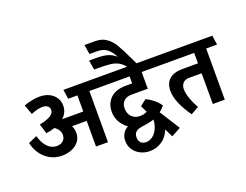

<svg xmlns="http://www.w3.org/2000/svg" viewBox="-181 -1441 2637 2060"><g transform="rotate(-20 1137.5 -411.0)"><path d="M817.9 0H681.2V-293H514.2Q533.2 -252.9 533.2 -211.9Q533.2 -156.7 502.7 -116Q472.2 -75.2 420.7 -53.7Q369.1 -32.2 308.1 -32.2Q202.1 -32.2 123.5 -99.6Q44.9 -167 19 -280.8L117.2 -324.2Q144 -234.4 188 -191.7Q231.9 -148.9 289.1 -148.9Q335.9 -148.9 363 -174.6Q390.1 -200.2 390.1 -240.2Q390.1 -270 374 -295.4Q357.9 -320.8 330.1 -339.8Q283.2 -323.7 229 -316.9L195.8 -428.2Q279.8 -445.3 321.8 -470.7Q363.8 -496.1 363.8 -535.2Q363.8 -564 342.3 -580.1Q320.8 -596.2 284.2 -596.2Q228 -596.2 153.8 -564L112.8 -675.8Q156.7 -691.9 205.3 -701.4Q253.9 -710.9 293.9 -710.9Q355 -710.9 402.1 -688Q449.2 -665 475.1 -624.5Q501 -584 501 -533.2Q501 -455.1 439.9 -399.9H681.2V-584H576.2L560.1 -690.9H926.8L941.9 -584H817.9Z M1448.7 -111.8 1594.7 119.1 1487.8 176.8 1440.9 81.1Q1411.1 161.1 1348.1 202.6Q1285.2 244.1 1210 244.1Q1153.8 244.1 1105 220.5Q1056.2 196.8 1026.1 152.8Q996.1 108.9 996.1 50.8Q996.1 6.8 1016.6 -28.6Q1037.1 -64 1077.1 -86.9Q1025.4 -122.1 996.1 -176Q966.8 -230 966.8 -290Q966.8 -385.3 1027.8 -444.6Q1088.9 -503.9 1205.1 -503.9H1276.9V-584H902.8L885.7 -690.9H1608.9L1625 -584H1415V-393.1H1230Q1172.9 -393.1 1140.9 -362.1Q1108.9 -331.1 1108.9 -279.8Q1108.9 -219.7 1144.5 -182.9Q1180.2 -146 1237.8 -146Q1283.7 -146 1319.8 -165L1282.7 -241.2L1354 -296.9Q1398.9 -274.9 1440.9 -241Q1482.9 -207 1504.9 -169.9L1506.8 -168.9Q1482.9 -139.6 1448.7 -111.8ZM1359.9 -62Q1324.7 -47.9 1255.9 -38.1Q1210 -32.2 1183.8 -24.7Q1157.7 -17.1 1140.4 2Q1123 21 1123 57.1Q1123 97.2 1145.5 118.7Q1168 140.1 1205.1 140.1Q1242.2 140.1 1276.1 116Q1310.1 91.8 1333 46.4Q1356 1 1359.9 -62Z M1358.9 -766.1 1402.8 -674.8H1300.8Q1264.6 -722.7 1226.6 -745.8Q1188.5 -769 1137.5 -776.1Q1086.4 -783.2 995.6 -783.2H944.8L926.8 -892.1H1011.7Q1086.9 -892.1 1137.2 -877.4Q1187.5 -862.8 1231.4 -824.2Q1194.3 -893.1 1152.1 -925Q1109.9 -957 1035.6 -957H954.6L936.5 -1065.9H1056.6Q1132.8 -1065.9 1184.3 -1030.5Q1235.8 -995.1 1270.8 -937Q1305.7 -878.9 1358.9 -766.1Z M2151.4 -458V0H2014.6V-351.1H1872.6Q1825.7 -351.1 1801 -324Q1776.4 -296.9 1776.4 -255.9Q1776.4 -210.9 1796.9 -151.4Q1817.4 -91.8 1853.5 -24.9L1764.6 25.9Q1704.6 -57.1 1669.7 -138.2Q1634.8 -219.2 1634.8 -287.1Q1634.8 -372.1 1685.8 -418.5Q1736.8 -464.8 1840.8 -464.8H2014.6V-584H1556.6L1539.6 -690.9H2260.7L2275.4 -584H2151.4V-464.8H2152.8Z"/></g></svg>

Font: Kadwa
Style: Regular
Weight: 400
Designer: Sol Matas
Foundry: Sol Matas
Version: Version 1.000;PS 001.000;hotconv 1.0.70;makeotf.lib2.5.58329